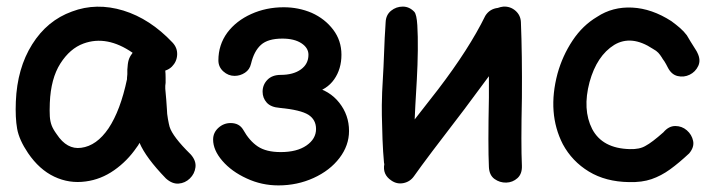

<svg xmlns="http://www.w3.org/2000/svg" viewBox="-20 -552 2161 582"><path d="M240 -2Q286 -8 326 -36Q366 -64 394 -105Q399 -111 403 -119Q422 -74 483 -11Q502 6 521.5 4.5Q541 3 555.5 -11Q570 -25 572.5 -45Q575 -65 558 -84Q503 -138 494 -168Q492 -175 489 -191.5Q486 -208 486 -220Q485 -229 484 -249Q482 -268 481 -283V-292Q481 -293 482 -301Q482 -308 482 -316Q482 -329 481 -338Q493 -342 501 -350Q516 -365 517 -386Q518 -407 503 -423Q435 -495 354 -520Q272 -545 198 -517Q123 -490 77.5 -417.5Q32 -345 28 -244Q26 -195 32 -161.5Q38 -128 65 -88Q99 -38 144.5 -16.5Q190 5 240 -2ZM226 -104Q183 -98 152 -145Q141 -160 136.5 -172Q132 -184 131 -199.5Q130 -215 131 -240Q134 -314 163 -359.5Q192 -405 233 -420Q304 -446 382 -392Q381 -391 380 -389Q373 -380 370 -370Q367 -360 366 -341Q366 -334 366 -327Q365 -320 365 -316V-312Q345 -217 309 -163Q273 -110 226 -104Z M824 10Q881 10 930.5 -12.5Q980 -35 1009 -73Q1038 -111 1038 -155Q1038 -203 1008.5 -240.5Q979 -278 929 -289V-270Q971 -280 993 -311.5Q1015 -343 1015 -386Q1015 -429 990 -462Q965 -495 925 -513Q885 -530 840 -530Q787 -530 741.5 -509.5Q696 -489 669 -453Q642 -416 642 -369Q642 -349 657 -335.5Q672 -322 691 -322Q708 -322 722.5 -331.5Q737 -341 741 -359Q750 -397 771 -416Q792 -435 836 -435Q872 -435 893.5 -421Q915 -407 915 -386Q915 -358 892 -341.5Q869 -325 831 -325Q805 -325 790.5 -310Q776 -295 776 -274Q776 -255 788.5 -241Q801 -227 828 -225Q891 -219 915 -204Q938 -189 938 -161Q938 -131 909 -111Q880 -91 831 -91Q787 -91 761.5 -108Q736 -125 717 -159Q705 -179 679 -179Q658 -179 642 -164.5Q626 -150 626 -129Q626 -97 654 -64.5Q682 -32 728 -11Q773 10 824 10Z M1166 -5Q1183 7 1203 3Q1223 -1 1235 -18Q1270 -68 1387 -220L1462 -321V-256Q1459 -110 1462 -46Q1463 -21 1479 -9.5Q1495 2 1514.5 1.5Q1534 1 1548.5 -12Q1563 -25 1562 -50Q1559 -113 1562 -255Q1563 -387 1559 -485Q1558 -506 1542.5 -519.5Q1527 -533 1506 -532Q1497 -531 1489 -528Q1464 -525 1451 -504Q1402 -404 1308 -281L1237 -190Q1237 -199 1239 -232.5Q1241 -266 1243.5 -310.5Q1246 -355 1246.5 -399Q1247 -443 1245 -475.5Q1243 -508 1236 -516Q1221 -532 1201 -532Q1181 -532 1165.5 -519.5Q1150 -507 1149 -485Q1149 -480 1147.5 -459.5Q1146 -439 1145 -409.5Q1144 -380 1142.5 -349.5Q1141 -319 1139.5 -294Q1138 -269 1138 -257Q1137 -237 1137.5 -202.5Q1138 -168 1139.5 -129.5Q1141 -91 1144 -59Q1144 -57 1145 -55Q1139 -23 1166 -5Z M1887 0Q1926 1 1955 -9Q1984 -19 2011 -38.5Q2038 -58 2069 -87Q2085 -106 2081 -125Q2077 -144 2062 -157Q2047 -170 2027 -170Q2007 -170 1991 -151Q1956 -120 1937 -110Q1919 -99 1889 -100Q1806 -102 1775 -161Q1745 -220 1767 -303Q1789 -383 1842 -416Q1894 -447 1959 -404Q1970 -398 1975.5 -392Q1981 -386 1986 -378Q1988 -374 1994 -366Q1999 -358 2004 -348Q2015 -326 2034 -321.5Q2053 -317 2070.5 -325.5Q2088 -334 2096.5 -352Q2105 -370 2094 -392Q2093 -395 2086.5 -405Q2080 -415 2073 -426.5Q2066 -438 2062 -445Q2053 -457 2041.5 -467Q2030 -477 2015 -488Q1956 -526 1896.5 -529Q1837 -532 1790 -501Q1746 -475 1715.5 -429Q1685 -383 1670 -329Q1638 -209 1686 -115Q1714 -63 1765 -32Q1816 -1 1887 0Z"/></svg>

Font: Balsamiq Sans
Style: Regular
Weight: 400
Designer: Michael Angeles
Foundry: Balsamiq SRL
Version: Version 1.020; ttfautohint (v1.8.4.7-5d5b);gftools[0.9.26]